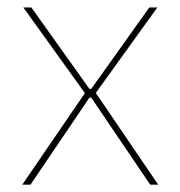

<svg xmlns="http://www.w3.org/2000/svg" viewBox="-20 -506 494 526"><path d="M63.5 0H41L215 -254.5V-247.5L44 -485.5H66L225 -262.5H230L389 -485.5H411L240 -248V-255L413.5 0H391.5L230 -238.5H225Z"/></svg>

Font: Anek Kannada Medium Thin
Style: Regular
Weight: 250
Version: Version 1.003